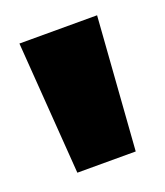

<svg xmlns="http://www.w3.org/2000/svg" viewBox="-67 -749 321 374"><g transform="rotate(-20 93.5 -562.5)"><path d="M174 -700H13L33 -425H154Z"/></g></svg>

Font: Queering Heavy
Style: Bold
Weight: 900
Designer: Adam Naccarato
Foundry: adamnac
Version: Version 2.000;hotconv 1.0.109;makeotfexe 2.5.65596